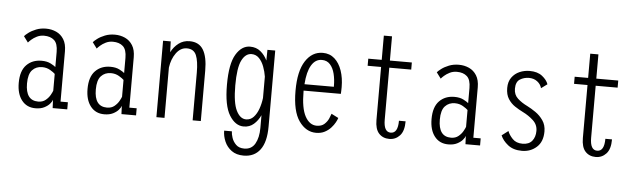

<svg xmlns="http://www.w3.org/2000/svg" viewBox="-51 -855 4153 1251"><g transform="rotate(5 2025.0 -229.0)"><path d="M193.5 11Q136.5 11 103.8 -30.8Q71 -72.5 71 -144.5Q71 -223.5 108.8 -262.2Q146.5 -301 207.5 -301Q243 -301 267 -288.5Q291 -276 299.5 -268V-367Q299.5 -421.5 275.2 -443.2Q251 -465 209 -465Q183.5 -465 162.5 -454.5Q141.5 -444 127.2 -431.2Q113 -418.5 107.5 -411.5L78.5 -450.5Q85.5 -459.5 105 -474.2Q124.5 -489 153.5 -500.5Q182.5 -512 218 -512Q254 -512 284.8 -498Q315.5 -484 334.2 -454Q353 -424 353 -376V-46.5H401V0H305.5L303 -54Q300 -43 287 -27.8Q274 -12.5 250.8 -0.8Q227.5 11 193.5 11ZM207.5 -34Q237 -34 256.2 -50Q275.5 -66 286 -85Q296.5 -104 299.5 -113V-223Q291 -232 267.5 -246Q244 -260 214 -260Q175 -260 150 -233.5Q125 -207 125 -145.5Q125 -34 207.5 -34Z M643.5 11Q586.5 11 553.8 -30.8Q521 -72.5 521 -144.5Q521 -223.5 558.8 -262.2Q596.5 -301 657.5 -301Q693 -301 717 -288.5Q741 -276 749.5 -268V-367Q749.5 -421.5 725.2 -443.2Q701 -465 659 -465Q633.5 -465 612.5 -454.5Q591.5 -444 577.2 -431.2Q563 -418.5 557.5 -411.5L528.5 -450.5Q535.5 -459.5 555 -474.2Q574.5 -489 603.5 -500.5Q632.5 -512 668 -512Q704 -512 734.8 -498Q765.5 -484 784.2 -454Q803 -424 803 -376V-46.5H851V0H755.5L753 -54Q750 -43 737 -27.8Q724 -12.5 700.8 -0.8Q677.5 11 643.5 11ZM657.5 -34Q687 -34 706.2 -50Q725.5 -66 736 -85Q746.5 -104 749.5 -113V-223Q741 -232 717.5 -246Q694 -260 664 -260Q625 -260 600 -233.5Q575 -207 575 -145.5Q575 -34 657.5 -34Z M984 0V-500H1034L1036.5 -429.5Q1055 -465.5 1085.5 -488.8Q1116 -512 1157 -512Q1218.5 -512 1246.5 -465.8Q1274.5 -419.5 1274.5 -330V0H1221V-313Q1221 -387 1204.8 -425.5Q1188.5 -464 1143 -464Q1102 -464 1073.2 -424.5Q1044.5 -385 1037 -329V0Z M1555.5 11Q1500.5 11 1462 -51.5Q1423.5 -114 1423.5 -251Q1423.5 -388 1460.5 -449.5Q1497.5 -511 1552.5 -511Q1593 -511 1621 -488Q1649 -465 1665.5 -430L1666.5 -500H1717.5V-2.5Q1717.5 98.5 1679.5 149.2Q1641.5 200 1571.5 200Q1523.5 200 1492.5 177.2Q1461.5 154.5 1446.5 119.5Q1431.5 84.5 1431.5 49H1482Q1482 66.5 1490.2 91.2Q1498.5 116 1518 135Q1537.5 154 1571.5 154Q1619.5 154 1642.2 114.2Q1665 74.5 1665 10.5V-72.5Q1648.5 -36.5 1621.2 -12.8Q1594 11 1555.5 11ZM1478 -251Q1478 -137.5 1503 -87Q1528 -36.5 1567 -36.5Q1596 -36.5 1616.2 -58.2Q1636.5 -80 1648.5 -114Q1660.5 -148 1665 -185V-324.5Q1660 -357 1648 -389.2Q1636 -421.5 1615.8 -442.5Q1595.5 -463.5 1566.5 -463.5Q1526.5 -463.5 1502.2 -415Q1478 -366.5 1478 -251Z M2029 11Q1962.5 11 1917.2 -53Q1872 -117 1872 -251Q1872 -379 1915 -445.5Q1958 -512 2028 -512Q2073.5 -512 2105 -484Q2136.5 -456 2153 -408Q2169.5 -360 2169.5 -300Q2169.5 -287 2169 -275.8Q2168.5 -264.5 2168 -256H1924.5Q1924.5 -253.5 1924.5 -250.5Q1924.5 -141.5 1953.2 -88.5Q1982 -35.5 2029 -35.5Q2060.5 -35.5 2079 -52.2Q2097.5 -69 2106.5 -89.5Q2115.5 -110 2119 -121.5L2165 -98Q2162 -87 2152.2 -69Q2142.5 -51 2125.8 -32.5Q2109 -14 2085 -1.5Q2061 11 2029 11ZM2026 -465.5Q1983.5 -465.5 1957.8 -422.8Q1932 -380 1926.5 -298H2118.5V-305.5Q2118.5 -346 2109.5 -382.8Q2100.5 -419.5 2080 -442.5Q2059.5 -465.5 2026 -465.5Z M2414 -107V-453.5H2326V-500H2414V-658.5H2467.5V-500H2611V-453.5H2467.5V-113.5Q2467.5 -32.5 2513.5 -32.5Q2560.5 -32.5 2560.5 -114.5H2604Q2604 -50.5 2576.2 -20.8Q2548.5 9 2508 9Q2465.5 9 2439.8 -19Q2414 -47 2414 -107Z M2893.5 11Q2836.5 11 2803.8 -30.8Q2771 -72.5 2771 -144.5Q2771 -223.5 2808.8 -262.2Q2846.5 -301 2907.5 -301Q2943 -301 2967 -288.5Q2991 -276 2999.5 -268V-367Q2999.5 -421.5 2975.2 -443.2Q2951 -465 2909 -465Q2883.5 -465 2862.5 -454.5Q2841.5 -444 2827.2 -431.2Q2813 -418.5 2807.5 -411.5L2778.5 -450.5Q2785.5 -459.5 2805 -474.2Q2824.5 -489 2853.5 -500.5Q2882.5 -512 2918 -512Q2954 -512 2984.8 -498Q3015.5 -484 3034.2 -454Q3053 -424 3053 -376V-46.5H3101V0H3005.5L3003 -54Q3000 -43 2987 -27.8Q2974 -12.5 2950.8 -0.8Q2927.5 11 2893.5 11ZM2907.5 -34Q2937 -34 2956.2 -50Q2975.5 -66 2986 -85Q2996.5 -104 2999.5 -113V-223Q2991 -232 2967.5 -246Q2944 -260 2914 -260Q2875 -260 2850 -233.5Q2825 -207 2825 -145.5Q2825 -34 2907.5 -34Z M3375.5 11Q3318.5 11 3283.5 -17Q3248.5 -45 3235 -78L3277 -110Q3286 -85 3309.8 -60.2Q3333.5 -35.5 3375.5 -35.5Q3417 -35.5 3437.8 -61Q3458.5 -86.5 3458.5 -126.5Q3458.5 -167.5 3428.2 -195.2Q3398 -223 3359 -242Q3333.5 -254.5 3307 -272Q3280.5 -289.5 3262.5 -317.5Q3244.5 -345.5 3244.5 -389Q3244.5 -430 3264.2 -457.5Q3284 -485 3315 -498.5Q3346 -512 3381.5 -512Q3432.5 -512 3463.2 -487.8Q3494 -463.5 3503.5 -435.5L3464 -406.5Q3457.5 -432 3435 -449.2Q3412.5 -466.5 3380.5 -466.5Q3348 -466.5 3321.5 -450Q3295 -433.5 3295 -388.5Q3295 -349 3321.5 -324.8Q3348 -300.5 3385.5 -282.5Q3411.5 -269.5 3440.5 -249.5Q3469.5 -229.5 3490.2 -199.5Q3511 -169.5 3511 -127.5Q3511 -60 3471.2 -24.5Q3431.5 11 3375.5 11Z M3764 -107V-453.5H3676V-500H3764V-658.5H3817.5V-500H3961V-453.5H3817.5V-113.5Q3817.5 -32.5 3863.5 -32.5Q3910.5 -32.5 3910.5 -114.5H3954Q3954 -50.5 3926.2 -20.8Q3898.5 9 3858 9Q3815.5 9 3789.8 -19Q3764 -47 3764 -107Z"/></g></svg>

Font: Trispace Condensed ExtraLight
Style: Regular
Weight: 200
Width: 3
Designer: Tyler Finck
Foundry: Etcetera Type Company
Version: Version 1.210; ttfautohint (v1.8.3)